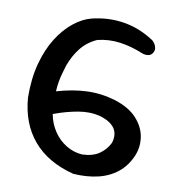

<svg xmlns="http://www.w3.org/2000/svg" viewBox="-75 -719 719 780"><g transform="rotate(10 284.5 -328.5)"><path d="M277.8 -7Q169.4 -35 110.4 -104.8Q51.5 -174.6 43.5 -280.2Q42.5 -358.2 59.2 -420.8Q76 -483.2 104.9 -529.1Q133.9 -574.9 169.8 -603.4Q205.8 -631.9 241.8 -640.9Q310.5 -657.9 376 -646.9Q441.5 -636 500.2 -597Q500.2 -597 504.3 -592.9Q508.4 -588.8 512.4 -581.8Q516.5 -574.8 517.5 -565.5Q518.5 -556.2 512 -546.4Q506.4 -538.4 499.3 -536.1Q492.2 -533.8 484.9 -534.2Q477.5 -534.8 472.8 -536.4Q468 -538.1 468 -538.1Q420.1 -557.8 373.8 -564.2Q327.5 -570.8 280.1 -559.4Q239.8 -541.5 214.4 -509.4Q189.1 -477.4 174.1 -436.5Q169.4 -420.8 164 -402.4Q158.6 -384 155.3 -364.3Q152 -344.6 151 -324.8Q216.8 -344.2 276.2 -346.4Q335.6 -348.5 393.6 -331Q453 -312 484.6 -277.4Q516.1 -242.8 522.5 -202.3Q528.9 -161.9 513.6 -124.4Q494.6 -79.4 460.2 -51.9Q425.9 -24.5 379.5 -13.8Q333.1 -3 277.8 -7ZM299.8 -90.6Q343.4 -91.9 370.3 -110.4Q397.2 -129 411.4 -158.1Q434.1 -230.5 343.4 -257.4Q302 -267.6 254.1 -259.3Q206.1 -251 153.9 -231.8Q161.2 -192.4 182.2 -161.3Q203.2 -130.2 233.9 -111.6Q264.5 -92.9 299.8 -90.6Z"/></g></svg>

Font: Sour Gummy Black
Style: Regular
Weight: 900
Version: Version 1.000